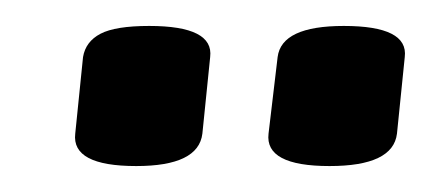

<svg xmlns="http://www.w3.org/2000/svg" viewBox="-20 -720 332 148"><path d="M234 -592Q184 -592 187 -617L194 -676Q197 -700 245 -700Q295 -700 292 -676L286 -617Q283 -592 234 -592ZM85 -592Q35 -592 38 -617L44 -676Q46 -688 57.5 -694Q69 -700 95 -700Q145 -700 142 -676L136 -617Q133 -592 85 -592Z"/></svg>

Font: Asap Condensed Condensed Medium
Style: Italic
Weight: 500
Width: 3
Italic angle: -6°
Designer: Pablo Cosgaya
Foundry: Omnibus-Type
Version: Version 3.001; ttfautohint (v1.8.4.7-5d5b)